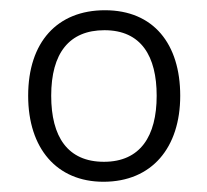

<svg xmlns="http://www.w3.org/2000/svg" viewBox="-20 -744 404 375"><path d="M332 -557C332 -658 280 -724 185 -724C92 -724 35 -662 35 -557C35 -454 91 -389 182 -389C277 -389 332 -456 332 -557ZM80 -557C80 -640 115 -685 184 -685C256 -685 286 -634 286 -557C286 -478 254 -428 183 -428C112 -428 80 -477 80 -557Z"/></svg>

Font: Noto Sans Khmer UI Light
Style: Regular
Weight: 300
Designer: Danh Hong and the Monotype Design Team
Foundry: Monotype Imaging Inc.
Version: Version 2.002